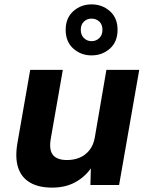

<svg xmlns="http://www.w3.org/2000/svg" viewBox="-20 -845 679 877"><path d="M218 12Q156 12 116.5 -11.5Q77 -35 62.5 -80.5Q48 -126 60 -194L118 -526H267L212 -212Q203 -160 222 -137Q241 -114 286 -114Q318 -114 344 -125Q370 -136 388.5 -159Q407 -182 413 -217L466 -526H616L524 0H393L395 -76Q367 -36 322.5 -12Q278 12 218 12ZM398 -592Q350 -592 315 -623Q280 -654 280 -709Q280 -763 315 -794Q350 -825 398 -825Q447 -825 482 -794Q517 -763 517 -709Q517 -654 482 -623Q447 -592 398 -592ZM398 -657Q419 -657 433.5 -671Q448 -685 448 -709Q448 -733 433.5 -746.5Q419 -760 398 -760Q378 -760 363.5 -746.5Q349 -733 349 -709Q349 -685 363.5 -671Q378 -657 398 -657Z"/></svg>

Font: DM Sans 9pt Black
Style: Italic
Weight: 900
Italic angle: -10°
Version: Version 4.004;gftools[0.9.30]